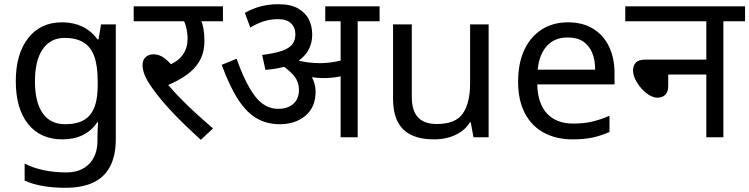

<svg xmlns="http://www.w3.org/2000/svg" viewBox="-20 -652 3559 912"><path d="M275 -546Q328 -546 370.5 -526Q413 -506 443 -465H448L460 -536H530V9Q530 85 504 136.5Q478 188 425 214Q372 240 290 240Q232 240 183.5 231.5Q135 223 97 206V125Q135 145 186 156Q237 167 295 167Q364 167 403.5 126.5Q443 86 443 16V-5Q443 -17 444 -39.5Q445 -62 446 -71H442Q414 -30 372.5 -10Q331 10 276 10Q172 10 113.5 -63Q55 -136 55 -267Q55 -395 113.5 -470.5Q172 -546 275 -546ZM287 -472Q220 -472 183 -418.5Q146 -365 146 -266Q146 -167 182.5 -114.5Q219 -62 289 -62Q330 -62 359 -72.5Q388 -83 407 -105.5Q426 -128 435 -163Q444 -198 444 -246V-267Q444 -340 427.5 -385Q411 -430 376 -451Q341 -472 287 -472Z M899 -551 931 -566Q942 -541 946.5 -515.5Q951 -490 951 -458Q951 -403 928.5 -363.5Q906 -324 865.5 -295.5Q825 -267 771 -245L773 -255Q801 -222 836.5 -185.5Q872 -149 911.5 -113Q951 -77 992 -42L934 12Q855 -59 798.5 -119Q742 -179 703 -234Q678 -269 667.5 -295Q657 -321 657 -343Q657 -366 671 -380Q685 -394 710 -394Q737 -394 762 -375Q787 -356 812 -323L762 -335Q819 -354 845 -387.5Q871 -421 871 -468Q871 -497 863.5 -525.5Q856 -554 845 -565L890 -551H615V-622H1039V-551Z M1679 -551V0H1598V-551H1525V-622H1783V-551ZM1303 -632Q1360 -632 1395.5 -612Q1431 -592 1447 -559.5Q1463 -527 1463 -488Q1463 -418 1411.5 -374Q1360 -330 1241 -320L1225 -391Q1288 -399 1322 -411.5Q1356 -424 1369.5 -443Q1383 -462 1383 -489Q1383 -522 1362 -541.5Q1341 -561 1300 -561Q1266 -561 1233.5 -551Q1201 -541 1169 -521L1143 -591Q1178 -611 1217.5 -621.5Q1257 -632 1303 -632ZM1479 -216Q1479 -143 1431 -102.5Q1383 -62 1309 -62Q1249 -62 1201.5 -88.5Q1154 -115 1113 -176.5Q1072 -238 1033 -344L1104 -373Q1145 -256 1191 -195.5Q1237 -135 1302 -135Q1346 -135 1373 -158.5Q1400 -182 1400 -225Q1400 -269 1368 -301.5Q1336 -334 1297 -356L1341 -369L1384 -378Q1398 -367 1415 -351Q1432 -335 1442 -320L1452 -301Q1465 -282 1472 -260.5Q1479 -239 1479 -216ZM1499 -352Q1534 -352 1573.5 -359Q1613 -366 1655 -384V-309Q1621 -293 1586 -287Q1551 -281 1515 -281Q1490 -281 1460.5 -285.5Q1431 -290 1403 -298L1383 -352L1389 -367Q1415 -359 1444 -355.5Q1473 -352 1499 -352Z M2301 -536V0H2229L2216 -71H2212Q2195 -43 2168 -25Q2141 -7 2109 1.5Q2077 10 2042 10Q1978 10 1934.5 -10.5Q1891 -31 1869 -74Q1847 -117 1847 -185V-536H1936V-191Q1936 -127 1965 -95Q1994 -63 2055 -63Q2144 -63 2178.5 -113Q2213 -163 2213 -257V-536Z M2678 -546Q2747 -546 2796.5 -516Q2846 -486 2872.5 -431.5Q2899 -377 2899 -304V-251H2532Q2534 -160 2578.5 -112.5Q2623 -65 2703 -65Q2754 -65 2793.5 -74.5Q2833 -84 2875 -102V-25Q2834 -7 2794 1.5Q2754 10 2699 10Q2623 10 2564.5 -21Q2506 -52 2473.5 -113.5Q2441 -175 2441 -264Q2441 -352 2470.5 -415Q2500 -478 2553.5 -512Q2607 -546 2678 -546ZM2677 -474Q2614 -474 2577.5 -433.5Q2541 -393 2534 -321H2807Q2807 -367 2793 -401Q2779 -435 2750.5 -454.5Q2722 -474 2677 -474Z M2950 -622H3519V-551H3416V0H3335V-298H3154V-244Q3154 -216 3140 -202Q3126 -188 3103 -188Q3085 -188 3064.5 -200Q3044 -212 3026.5 -232Q3009 -252 2998 -274.5Q2987 -297 2987 -318Q2987 -341 3000.5 -355Q3014 -369 3048 -369H3335V-551H2950Z"/></svg>

Font: hindi25
Style: Book
Weight: 400
Designer: Jelle Bosma - Monotype Design Team
Foundry: Monotype Imaging Inc.
Version: Version 2.003